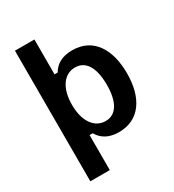

<svg xmlns="http://www.w3.org/2000/svg" viewBox="-197 -781 964 1061"><g transform="rotate(-30 284.5 -250.5)"><path d="M188.3 166.7V-56.7H208.3C231.7 -15.8 272.5 10.8 338.3 10.8C470 10.8 538.3 -94.2 538.3 -249.2C538.3 -402.5 472.5 -510.8 338.3 -510.8C272.5 -510.8 231.7 -485 208.3 -444.2H188.3V-666.7H64.2V166.7ZM305 -79.2C233.3 -79.2 187.5 -145.8 187.5 -250C187.5 -354.2 233.3 -420.8 305 -420.8C370.8 -420.8 410 -362.5 410 -250C410 -137.5 370.8 -79.2 305 -79.2Z"/></g></svg>

Font: Familjen Grotesk SemiBold
Style: Regular
Weight: 600
Designer: Anders Wikstroem, Jonas Baeckman, Matilda Gysing, Kristian Moeller
Foundry: Familjen STHLM AB
Version: Version 2.000